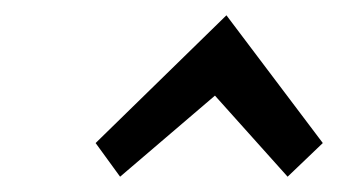

<svg xmlns="http://www.w3.org/2000/svg" viewBox="-20 -718 442 251"><path d="M276 -698 402 -531 356 -487 261 -593 137 -487 105 -531Z"/></svg>

Font: Arsenal
Style: Bold Italic
Weight: 700
Italic angle: -9°
Designer: Andrij Shevchenko
Foundry: Stairsfor.com
Version: Version 1.000